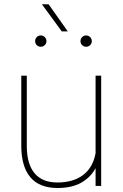

<svg xmlns="http://www.w3.org/2000/svg" viewBox="-20 -891 587 920"><path d="M438 0V-85.4Q414.6 -41.5 369.6 -15.9Q324.7 9.8 255.9 9.8Q169.4 9.8 126.2 -40.8Q83 -91.3 82 -188V-528.3H108.4V-187Q109.4 -103 146.5 -59.8Q183.6 -16.6 254.9 -16.6Q330.6 -16.6 377.9 -52.2Q425.3 -87.9 438 -156.7V-528.3H464.8V0ZM148.4 -693.8Q148.4 -705.1 156.2 -713.1Q164.1 -721.2 175.3 -721.2Q186.5 -721.2 194.6 -713.1Q202.6 -705.1 202.6 -693.8Q202.6 -682.6 194.6 -674.8Q186.5 -667 175.3 -667Q164.1 -667 156.2 -674.8Q148.4 -682.6 148.4 -693.8ZM365.7 -693.8Q365.7 -705.1 373.5 -713.1Q381.3 -721.2 392.6 -721.2Q403.8 -721.2 411.9 -713.1Q419.9 -705.1 419.9 -693.8Q419.9 -682.6 411.9 -674.8Q403.8 -667 392.6 -667Q381.3 -667 373.5 -674.8Q365.7 -682.6 365.7 -693.8ZM304.7 -740.7H275.9L180.7 -870.6H212.9Z"/></svg>

Font: Roboto Thin
Style: Regular
Weight: 250
Designer: Google
Version: Version 2.134; 2016